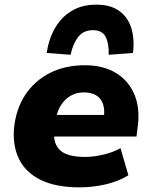

<svg xmlns="http://www.w3.org/2000/svg" viewBox="-20 -796 653 827"><path d="M323 11Q220 11 154.5 -21.5Q89 -54 61 -113Q33 -172 41 -249Q50 -329 89.5 -388.5Q129 -448 194.5 -481.5Q260 -515 346 -515Q424 -515 479 -482Q534 -449 559.5 -387.5Q585 -326 572 -241L568 -208H186L201 -301H439L427 -286Q432 -322 424 -347Q416 -372 395 -385Q374 -398 341 -398Q309 -398 283.5 -383Q258 -368 242 -342Q226 -316 220 -281L215 -252Q208 -207 219.5 -177.5Q231 -148 262 -134Q293 -120 345 -120Q383 -120 425.5 -130Q468 -140 499 -158L533 -41Q489 -14 433.5 -1.5Q378 11 323 11ZM284 -560 181 -568Q190 -628 217 -675Q244 -722 288.5 -749Q333 -776 395 -776Q456 -776 493.5 -749Q531 -722 545.5 -675Q560 -628 553 -568L448 -560Q450 -607 435.5 -636.5Q421 -666 380 -666Q339 -666 316.5 -636.5Q294 -607 284 -560Z"/></svg>

Font: Nunito Sans 8pt Black
Style: Italic
Weight: 900
Italic angle: -9°
Version: Version 3.101;gftools[0.9.27]